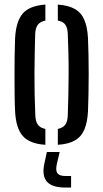

<svg xmlns="http://www.w3.org/2000/svg" viewBox="-20 -627 451 840"><path d="M46 -140.5Q44.5 -169.5 44 -209.8Q43.5 -250 43.5 -294.2Q43.5 -338.5 44 -381.5Q44.5 -424.5 46 -459.5Q50 -533.5 79.5 -567.8Q109 -602 178.5 -607V-537Q155 -532 145 -518Q135 -504 134 -478Q133 -439.5 132 -396Q131 -352.5 130.8 -306.8Q130.5 -261 131.5 -214.5Q132.5 -168 134.5 -122.5Q135.5 -96 145.5 -81.8Q155.5 -67.5 178.5 -63V6.5Q108.5 2 79 -32.8Q49.5 -67.5 46 -140.5ZM233 6.5V-63Q256.5 -68 266 -82Q275.5 -96 276.5 -121Q278 -166.5 279 -210.8Q280 -255 280.2 -299.2Q280.5 -343.5 279.5 -388.2Q278.5 -433 276.5 -479.5Q275.5 -505 265.8 -519Q256 -533 233 -537V-607Q280.5 -603.5 308.2 -587.2Q336 -571 349.2 -539.5Q362.5 -508 365 -459.5Q366.5 -427.5 367.2 -387Q368 -346.5 368 -303.2Q368 -260 367.2 -218Q366.5 -176 365 -140.5Q362.5 -92 349.2 -60.5Q336 -29 308 -12.8Q280 3.5 233 6.5ZM291 193.5H265Q209.5 193.5 186.5 169Q163.5 144.5 173 94L185 38H241L228 94Q222.5 120 231.8 131.5Q241 143 266 143H291Z"/></svg>

Font: Big Shoulders Stencil Text Thin Medium
Style: Regular
Weight: 500
Version: Version 2.001